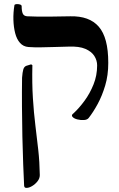

<svg xmlns="http://www.w3.org/2000/svg" viewBox="-20 -671 577 931"><path d="M410 -99Q403 -90 387 -89Q371 -88 355 -92Q339 -96 331.5 -104.5Q324 -113 337 -122Q364 -147 390 -182.5Q416 -218 433.5 -261.5Q451 -305 451 -354Q451 -378 437.5 -399.5Q424 -421 394 -434Q364 -447 313 -445Q275 -444 241 -443Q207 -442 177 -441.5Q147 -441 118 -443Q93 -445 77 -463Q61 -481 53.5 -510.5Q46 -540 45 -575Q44 -610 50 -646Q51 -650 59 -651Q67 -652 76 -649.5Q85 -647 85 -641Q85 -617 90.5 -605Q96 -593 112 -592Q136 -591 162 -590.5Q188 -590 225 -590.5Q262 -591 321 -592Q367 -593 401.5 -580.5Q436 -568 459 -541.5Q482 -515 493.5 -471.5Q505 -428 505 -366Q505 -306 490 -256Q475 -206 453.5 -166.5Q432 -127 410 -99ZM109 240Q103 240 100.5 238Q98 236 97 230Q95 188 92.5 126Q90 64 88.5 -8.5Q87 -81 86.5 -154.5Q86 -228 87 -294Q89 -321 93 -334.5Q97 -348 108 -352L131 -359L137 -355Q135 -266 139.5 -195Q144 -124 151.5 -63.5Q159 -3 165.5 55.5Q172 114 173 178Q173 194 162 208Q151 222 136 231Q121 240 109 240Z"/></svg>

Font: Noto Rashi Hebrew SemiBold
Style: Regular
Weight: 600
Version: Version 1.006